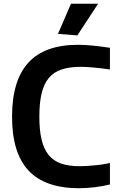

<svg xmlns="http://www.w3.org/2000/svg" viewBox="-20 -989 639 1020"><path d="M401 11Q220 11 132 -82.5Q44 -176 44 -369Q44 -562 131 -656.5Q218 -751 394 -751Q428 -751 470.5 -747Q513 -743 564 -735V-620Q536 -624 514 -626.5Q492 -629 474 -630.5Q456 -632 440.5 -633Q425 -634 410 -634Q350 -634 307.5 -620Q265 -606 239 -574.5Q213 -543 201 -492.5Q189 -442 189 -369Q189 -297 201 -247Q213 -197 238.5 -165.5Q264 -134 305 -120Q346 -106 405 -106Q421 -106 443 -107.5Q465 -109 487 -111Q509 -113 529.5 -116.5Q550 -120 564 -123V-9Q529 0 484 5.5Q439 11 401 11ZM288 -809 357 -969H501L391 -801Z"/></svg>

Font: Encode Sans Normal
Style: SemiBold
Weight: 600
Designer: Pablo Impallari, Andres Torresi
Foundry: Pablo Impallari, Andres Torresi
Version: Version 1.000; ttfautohint (v1.00) -l 8 -r 50 -G 200 -x 14 -